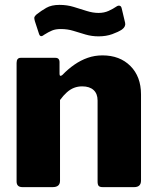

<svg xmlns="http://www.w3.org/2000/svg" viewBox="-20 -767 640 787"><path d="M72 0Q48 0 48 -23V-509Q48 -530 65 -530H207Q224 -530 224 -512V-464Q224 -458 227 -456.5Q230 -455 236 -460Q259 -484 285 -502Q311 -520 339.5 -530Q368 -540 400 -540Q471 -540 514.5 -496.5Q558 -453 558 -380V-27Q558 0 530 0H401Q389 0 384.5 -5Q380 -10 380 -23V-355Q380 -383 363.5 -398Q347 -413 317 -413Q299 -413 283.5 -407Q268 -401 254 -388.5Q240 -376 226 -357V-26Q226 0 196 0H72ZM480 -646Q465 -636 440 -627Q415 -618 384 -618Q356 -618 330.5 -625.5Q305 -633 281 -640.5Q257 -648 229 -648Q208 -648 193.5 -642Q179 -636 160 -624Q153 -618 147.5 -619Q142 -620 139 -631L123 -680Q121 -687 120.5 -693Q120 -699 130 -708Q149 -723 170 -735Q191 -747 224 -747Q255 -747 282.5 -738.5Q310 -730 335.5 -722Q361 -714 384 -714Q407 -714 425.5 -722.5Q444 -731 457 -740Q464 -745 470.5 -743.5Q477 -742 479 -732L493 -673Q496 -658 480 -646Z"/></svg>

Font: Libre Franklin Thin ExtraBold
Style: Regular
Weight: 800
Version: Version 3.000